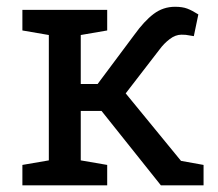

<svg xmlns="http://www.w3.org/2000/svg" viewBox="-20 -558 657 578"><path d="M47.4 0V-61.5L127 -75.2V-452.6L47.4 -466.3V-528.3H302.7V-466.3L223.1 -452.6V-305.2H273.9L384.3 -453.1Q414.1 -494.6 442.6 -516.1Q471.2 -537.6 506.8 -537.6Q529.3 -537.6 543.9 -532Q558.6 -526.4 577.1 -514.6L563.5 -449.2Q542.5 -452.6 539.3 -453.1Q536.1 -453.6 526.4 -453.6Q508.3 -453.6 491 -440.4Q473.6 -427.2 460.4 -409.2L358.4 -276.9L524.9 -73.7L592.8 -61.5V0H464.4L285.6 -224.1H223.1V-75.2L302.7 -61.5V0Z"/></svg>

Font: Roboto Slab LO
Style: Regular
Weight: 400
Designer: Google
Version: Version 2.000